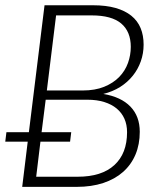

<svg xmlns="http://www.w3.org/2000/svg" viewBox="-22 -728 632 748"><path d="M90.5 -213 151.5 -707.5H340Q391 -707.5 428 -697Q465 -686.5 489.5 -666.8Q514 -647 525.8 -618.5Q537.5 -590 537.5 -554Q537.5 -520 526.5 -489Q515.5 -458 495.2 -432.8Q475 -407.5 446 -389.2Q417 -371 380.5 -362Q449.5 -350.5 486 -312.8Q522.5 -275 522.5 -214.5Q522.5 -165.5 505.8 -125.8Q489 -86 457.2 -58Q425.5 -30 380 -15Q334.5 0 277 0H64.5L86 -176H-1.5L3 -213ZM156 -339.5 140 -213H255.5L251 -176H135.5L119 -39.5H281Q374 -39.5 423.5 -84.8Q473 -130 473 -213Q473 -242 462.8 -265.2Q452.5 -288.5 432.8 -305Q413 -321.5 384.2 -330.5Q355.5 -339.5 318.5 -339.5ZM160.5 -375.5H300Q348.5 -375.5 384 -390Q419.5 -404.5 442.5 -428.2Q465.5 -452 476.5 -482.5Q487.5 -513 487.5 -545.5Q487.5 -605 450.2 -636.5Q413 -668 335.5 -668H196.5Z"/></svg>

Font: Lato Light
Style: Italic
Weight: 300
Italic angle: -7°
Designer: Lukasz Dziedzic
Foundry: tyPoland Lukasz Dziedzic
Version: Version 2.007; 2014-02-27